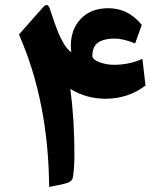

<svg xmlns="http://www.w3.org/2000/svg" viewBox="-20 -736 633 757"><path d="M431.6 -584Q390.6 -584 367.4 -568.6Q344.2 -553.2 344.2 -515.6Q344.2 -501.5 371.6 -491Q398.9 -480.5 429.7 -480.5Q488.8 -480.5 541.5 -503.9L553.7 -398.9Q485.8 -346.7 395.5 -346.7Q320.8 -346.7 257.3 -385.3Q273.4 -265.6 273.4 -127.4Q273.4 -70.3 267.1 -35.6Q264.6 -22 246.8 -15.4Q229 -8.8 173.8 1Q170.9 -336.4 54.7 -600.1L149.9 -707.5Q168 -728 176.3 -701.7Q178.7 -694.8 185.8 -673.6Q192.9 -652.3 196 -643.6Q199.2 -634.8 206.1 -616.9Q212.9 -599.1 217.8 -589.6Q222.7 -580.1 229.7 -567.1Q236.8 -554.2 244.6 -545.4Q252.4 -536.6 260.7 -529.8Q259.3 -545.4 259.3 -555.2Q259.3 -621.1 299.1 -662.4Q338.9 -703.6 407.2 -703.6Q485.8 -703.6 539.1 -637.7L512.7 -564.9Q465.3 -584 431.6 -584Z"/></svg>

Font: Sahel FD
Style: Bold-FD
Weight: 700
Foundry: Saber Rastikerdar (saber.rastikerdar@gmail.com)
Version: Version 3.3.0